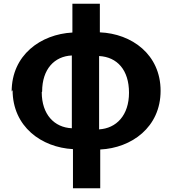

<svg xmlns="http://www.w3.org/2000/svg" viewBox="-20 -741 924 1021"><path d="M47 -262C47 -67 201 43 368 52V260H513V54C679 46 834 -64 834 -258C834 -452 680 -562 511 -569V-721H365V-568C197 -559 42 -449 42 -254ZM204 -254C204 -374 270 -442 362 -446V-59C269 -63 202 -132 202 -251ZM507 -57V-443C603 -438 666 -369 666 -248C666 -128 599 -58 506 -53Z"/></svg>

Font: GenEiGothic-pro-Regular
Style: Bold
Weight: 700
Designer: Ryoko NISHIZUKA (kana & ideographs); Paul D. Hunt (Latin, Greek & Cyrillic); Wenlong ZHANG (bopomofo); Sandoll Communica
Foundry: Adobe Systems Incorporated; o_tamon
Version: Version 1.000.140830